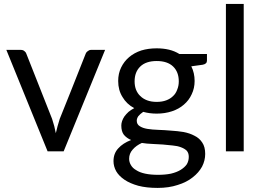

<svg xmlns="http://www.w3.org/2000/svg" viewBox="-20 -756 1311 959"><path d="M504.9 -506.8Q453.1 -379.9 297.9 0Q278.3 0 217.8 0Q166 -127 11.7 -506.8Q29.3 -506.8 84 -506.8Q94.7 -506.8 101.6 -501Q109.4 -495.1 111.3 -488.3Q154.3 -378.9 240.2 -162.1Q246.1 -143.6 251 -126Q254.9 -108.4 258.8 -90.8Q262.7 -108.4 267.6 -126Q272.5 -143.6 278.3 -162.1Q322.3 -270.5 408.2 -488.3Q411.1 -496.1 418.9 -501Q425.8 -506.8 434.6 -506.8Q458 -506.8 504.9 -506.8Z M762.7 -247.1Q790 -247.1 810.5 -254.9Q831.1 -262.7 844.7 -276.4Q858.4 -289.1 865.2 -308.6Q873 -327.1 873 -349.6Q873 -396.5 844.7 -423.8Q816.4 -451.2 762.7 -451.2Q709 -451.2 680.7 -423.8Q652.3 -396.5 652.3 -349.6Q652.3 -327.1 659.2 -308.6Q667 -289.1 680.7 -276.4Q694.3 -262.7 714.8 -254.9Q735.4 -247.1 762.7 -247.1ZM922.9 27.3Q922.9 8.8 913.1 -2.9Q902.3 -13.7 883.8 -20.5Q866.2 -27.3 842.8 -29.3Q819.3 -32.2 793 -34.2Q767.6 -35.2 740.2 -37.1Q712.9 -38.1 688.5 -42Q660.2 -29.3 642.6 -8.8Q625 10.7 625 37.1Q625 53.7 633.8 68.4Q642.6 84 660.2 93.8Q677.7 105.5 705.1 111.3Q732.4 117.2 769.5 117.2Q805.7 117.2 834 111.3Q862.3 104.5 881.8 92.8Q902.3 80.1 913.1 64.5Q922.9 47.9 922.9 27.3ZM1013.7 -486.3Q1013.7 -478.5 1013.7 -453.1Q1013.7 -436.5 992.2 -432.6Q973.6 -429.7 935.5 -424.8Q952.1 -391.6 952.1 -351.6Q952.1 -315.4 937.5 -285.2Q923.8 -254.9 898.4 -233.4Q874 -211.9 838.9 -200.2Q803.7 -188.5 762.7 -188.5Q727.5 -188.5 695.3 -197.3Q679.7 -186.5 670.9 -175.8Q663.1 -164.1 663.1 -153.3Q663.1 -134.8 677.7 -126Q692.4 -116.2 715.8 -112.3Q740.2 -108.4 770.5 -107.4Q801.8 -106.4 834 -103.5Q866.2 -101.6 896.5 -96.7Q927.7 -90.8 951.2 -78.1Q975.6 -66.4 990.2 -43.9Q1004.9 -22.5 1004.9 12.7Q1004.9 45.9 989.3 76.2Q972.7 106.4 942.4 129.9Q912.1 154.3 867.2 168Q823.2 182.6 767.6 182.6Q711.9 182.6 670.9 171.9Q628.9 160.2 601.6 141.6Q574.2 123 560.5 99.6Q546.9 75.2 546.9 48.8Q546.9 10.7 570.3 -14.6Q593.8 -41 634.8 -56.6Q612.3 -66.4 598.6 -83Q585.9 -99.6 585.9 -128.9Q585.9 -139.6 589.8 -151.4Q593.8 -163.1 601.6 -174.8Q610.4 -186.5 622.1 -197.3Q633.8 -207 650.4 -215.8Q612.3 -236.3 591.8 -271.5Q570.3 -305.7 570.3 -351.6Q570.3 -388.7 585 -418.9Q599.6 -449.2 625 -470.7Q650.4 -492.2 685.5 -503.9Q720.7 -514.6 762.7 -514.6Q795.9 -514.6 824.2 -507.8Q852.5 -501 876 -486.3Q921.9 -486.3 1013.7 -486.3Z M1197.3 -736.3Q1197.3 -552.7 1197.3 0Q1175.8 0 1108.4 0Q1108.4 -115.2 1108.4 -460.9Q1108.4 -529.3 1108.4 -736.3Q1130.9 -736.3 1197.3 -736.3Z"/></svg>

Font: Lato
Style: Regular
Weight: 400
Designer: Lukasz Dziedzic with Adam Twardoch and Botio Nikoltchev
Version: Version 2.015; 2015-08-06; http://www.latofonts.com/